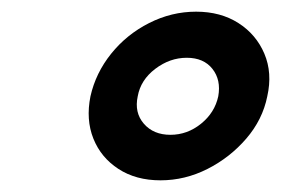

<svg xmlns="http://www.w3.org/2000/svg" viewBox="-20 -847 482 329"><path d="M135 -682Q144 -722 170.5 -755Q197 -788 235.5 -807.5Q274 -827 316 -827Q358 -827 388.5 -807.5Q419 -788 433 -755Q447 -722 438 -682Q430 -642 402 -609.5Q374 -577 335.5 -557.5Q297 -538 255 -538Q213 -538 183 -557.5Q153 -577 140 -609.5Q127 -642 135 -682ZM216 -682Q210 -654 226.5 -635Q243 -616 272 -616Q301 -616 324.5 -635Q348 -654 354 -682Q359 -710 344 -729Q329 -748 300 -748Q271 -748 246 -729Q221 -710 216 -682Z"/></svg>

Font: Glory ExtraBold
Style: Italic
Weight: 800
Italic angle: -12°
Version: Version 1.011